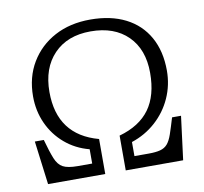

<svg xmlns="http://www.w3.org/2000/svg" viewBox="-79 -800 943 886"><g transform="rotate(-10 392.5 -357.0)"><path d="M76 0 50 -204H92Q108 -146 121 -114Q134 -82 156.5 -70Q179 -58 225 -58H293V-125Q228 -142 179.5 -183.5Q131 -225 104.5 -283.5Q78 -342 78 -410Q78 -500 119 -568.5Q160 -637 232 -675.5Q304 -714 399 -714Q495 -714 564 -679Q633 -644 670 -578Q707 -512 707 -421Q707 -353 680 -293Q653 -233 604 -189Q555 -145 491 -124V-58H558Q591 -58 612 -63.5Q633 -69 646 -84Q659 -99 669 -128Q679 -157 693 -204H735L709 0H440V-163Q536 -190 582.5 -254Q629 -318 629 -424Q629 -534 565.5 -597Q502 -660 391 -660Q282 -660 219 -594.5Q156 -529 156 -417Q156 -215 344 -164V0Z"/></g></svg>

Font: Literata 12pt Light
Style: Regular
Weight: 300
Designer: Latin by Veronika Burian and Jose Scaglione. Greek by Irene Vlachou. Cyrillic by Vera Evstafieva.
Foundry: TypeTogether
Version: Version 3.002